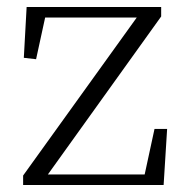

<svg xmlns="http://www.w3.org/2000/svg" viewBox="-20 -528 531 548"><path d="M46 0H447L457 -160H421L389 -12L414 -30H110L109 -51L103 -11L440 -481V-508H56L48 -363L83 -359L113 -497L86 -478H376L384 -470V-497L46 -27Z"/></svg>

Font: Source Han Serif CN VF
Style: Regular
Weight: 250
Designer: Ryoko NISHIZUKA 西塚涼子 (kana & ideographs); Frank Grießhammer (Latin, Greek & Cyrillic); Wenlong ZHANG 张文龙 (bopomofo); San
Foundry: Adobe
Version: Version 2.002;hotconv 1.1.0;makeotfexe 2.6.0